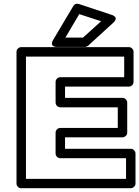

<svg xmlns="http://www.w3.org/2000/svg" viewBox="-20 -977 741 1022"><path d="M67.9 0V-701.2Q67.9 -711.9 75.7 -719Q83.5 -726.1 92.8 -726.1H666Q676.8 -726.1 683.8 -718.3Q690.9 -710.4 690.9 -701.2V-541Q690.9 -530.3 683.1 -523.2Q675.3 -516.1 666 -516.1H326.2V-456.1H631.8Q642.6 -456.1 649.9 -448.2Q657.2 -440.4 657.2 -431.2V-271Q657.2 -260.3 649.2 -253.2Q641.1 -246.1 631.8 -246.1H326.2V-185.1H675.8Q686.5 -185.1 693.8 -177.2Q701.2 -169.4 701.2 -160.2V0Q701.2 10.7 693.1 17.8Q685.1 24.9 675.8 24.9H92.8Q82 24.9 75 17.1Q67.9 9.3 67.9 0ZM118.2 -24.9H650.9V-134.8H300.8Q291.5 -134.8 283.7 -142.1Q275.9 -149.4 275.9 -160.2V-271Q275.9 -280.3 283 -288.1Q290 -295.9 300.8 -295.9H606.9V-405.8H300.8Q291.5 -405.8 283.7 -413.1Q275.9 -420.4 275.9 -431.2V-541Q275.9 -550.3 283 -558.1Q290 -565.9 300.8 -565.9H641.1V-675.8H118.2ZM263.2 -765.1 370.1 -944.8Q379.9 -960.9 398.9 -956.1L574.2 -897.9Q576.2 -897.5 578.9 -896.5Q581.5 -895.5 586.9 -891.8Q592.3 -888.2 594.7 -884Q597.2 -879.9 595 -872.3Q592.8 -864.7 583 -856L449.2 -733.9Q440.4 -727.1 432.1 -727.1H284.2Q282.2 -727.1 279.3 -727.1Q276.4 -727.1 270 -729Q263.7 -731 260 -734.4Q256.3 -737.8 256.3 -745.8Q256.3 -753.9 263.2 -765.1ZM328.1 -776.9H421.9L518.1 -863.8L401.9 -901.9Z"/></svg>

Font: Trueno ExtraBold Outline
Style: Regular
Weight: 800
Width: 6
Designer: Julieta Ulanovsky
Foundry: Julieta Ulanovsky
Version: Version 3.001b | FøM Fix